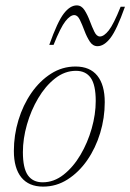

<svg xmlns="http://www.w3.org/2000/svg" viewBox="-20 -683 484 713"><path d="M260.5 -436Q314 -436 341.5 -401.8Q369 -367.5 369 -303.5Q369 -245 352 -189Q335 -133 304 -88.2Q273 -43.5 231.2 -16.8Q189.5 10 140 10Q87 10 59.2 -24.2Q31.5 -58.5 31.5 -122.5Q31.5 -181 48.5 -237Q65.5 -293 96.5 -337.8Q127.5 -382.5 169.2 -409.2Q211 -436 260.5 -436ZM138.5 -6Q180 -6 216 -34.2Q252 -62.5 278.8 -107.8Q305.5 -153 320.5 -205.8Q335.5 -258.5 335.5 -308Q335.5 -367.5 317 -393.8Q298.5 -420 262 -420Q220.5 -420 184.5 -391.8Q148.5 -363.5 121.8 -318.2Q95 -273 80 -220.2Q65 -167.5 65 -118Q65 -58.5 83.5 -32.2Q102 -6 138.5 -6ZM444 -658Q413.5 -572 390 -541.8Q366.5 -511.5 342 -511.5Q324.5 -511.5 313.2 -529Q302 -546.5 293.5 -569.2Q285 -592 276.5 -609.5Q268 -627 256 -627Q241 -627 223 -604.2Q205 -581.5 179 -516.5H163Q193.5 -602.5 217 -632.8Q240.5 -663 265 -663Q282.5 -663 293.8 -645.5Q305 -628 313.5 -605.2Q322 -582.5 330.5 -565Q339 -547.5 351 -547.5Q366 -547.5 384 -570.2Q402 -593 428 -658Z"/></svg>

Font: Newsreader 16pt ExtraLight
Style: Italic
Weight: 275
Italic angle: -17°
Designer: Hugues Gentile
Foundry: Production Type
Version: Version 1.003; ttfautohint (v1.8.3)